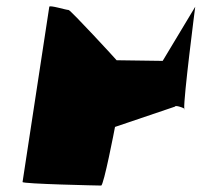

<svg xmlns="http://www.w3.org/2000/svg" viewBox="-20 -576 626 596"><path d="M50 -11C49 -5 288 0 294 0C302 0 336 -176 337 -182L523 -245C524 -250 546 -243 552 -239C549 -268 586 -555 586 -555L485 -387L342 -389C340 -392 199 -545 193 -545C185 -545 134 -561 133 -555ZM552 -239C552 -237 551 -237 552 -237C554 -237 554 -237 552 -239Z"/></svg>

Font: Ampere
Style: SCExtIta
Weight: 400
Version: Version 1